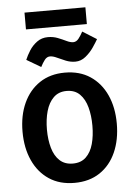

<svg xmlns="http://www.w3.org/2000/svg" viewBox="-59 -916 710 980"><g transform="rotate(-5 296.0 -426.0)"><path d="M524 -265Q524 -348 495 -411.5Q466 -475 412 -511Q358 -547 282 -547Q207 -547 153 -511Q99 -475 70 -411.5Q41 -348 41 -265Q41 -182 70 -118Q99 -54 153 -18Q207 18 283 18Q359 18 413 -18Q467 -54 495.5 -118Q524 -182 524 -265ZM399 -265Q399 -213 387.5 -171.5Q376 -130 350.5 -105.5Q325 -81 283 -81Q242 -81 216 -105Q190 -129 178 -171Q166 -213 166 -265Q166 -317 178 -359.5Q190 -402 216 -427.5Q242 -453 283 -453Q325 -453 350.5 -427.5Q376 -402 387.5 -359.5Q399 -317 399 -265ZM341 -598Q370 -598 394 -617.5Q418 -637 435 -662Q452 -687 461 -703L389 -748Q379 -729 367 -713.5Q355 -698 339 -698Q324 -698 304.5 -707.5Q285 -717 262 -726Q239 -735 212 -735Q180 -735 156 -717.5Q132 -700 116.5 -675.5Q101 -651 92 -629L165 -586Q175 -606 186.5 -621Q198 -636 214 -636Q229 -636 249 -626.5Q269 -617 292.5 -607.5Q316 -598 341 -598ZM104 -784H416V-870H104Z"/></g></svg>

Font: Repo DemiBold
Style: Regular
Weight: 600
Designer: Stefan Peev
Foundry: Context Ltd
Version: Version 1.502